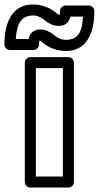

<svg xmlns="http://www.w3.org/2000/svg" viewBox="-116 -822 447 867"><path d="M-96.2 -621.1Q-96.2 -705.6 -63.5 -753.7Q-30.8 -801.8 34.2 -801.8Q54.2 -801.8 73 -796.9Q91.8 -792 104.7 -785.2Q117.7 -778.3 127.7 -771.5Q137.7 -764.6 143.6 -759.8L148.9 -754.9H151.9Q154.8 -757.8 154.8 -772Q154.8 -782.7 162.8 -789.8Q170.9 -796.9 180.2 -796.9H285.2Q295.9 -796.9 303 -789.1Q310.1 -781.2 310.1 -772Q310.1 -687.5 277.8 -639.6Q245.6 -591.8 181.2 -591.8Q160.6 -591.8 141.4 -596.7Q122.1 -601.6 109.1 -608.4Q96.2 -615.2 86.2 -622.3Q76.2 -629.4 70.8 -634.3Q65.4 -639.2 64.9 -639.2H63Q60.1 -636.2 60.1 -621.1Q60.1 -610.4 52.2 -603.3Q44.4 -596.2 35.2 -596.2H-70.8Q-81.5 -596.2 -88.9 -604Q-96.2 -611.8 -96.2 -621.1ZM-44.9 -646H13.2Q19.5 -670.9 34.2 -680.2Q47.4 -689 64.9 -689Q83.5 -689 99.6 -681.6Q115.7 -674.3 125.5 -665.5Q135.3 -656.7 150.1 -649.4Q165 -642.1 181.2 -642.1Q218.3 -642.1 236.8 -665Q255.4 -688 258.8 -747.1H202.1Q196.8 -725.1 182.1 -714.8Q169.9 -705.1 148.9 -705.1Q130.9 -705.1 114.7 -712.4Q98.6 -719.7 88.6 -728.5Q78.6 -737.3 64.2 -744.6Q49.8 -752 34.2 -752Q-2.9 -752 -21.7 -728.5Q-40.5 -705.1 -44.9 -646ZM-3.9 0V-539.1Q-3.9 -549.8 3.9 -556.9Q11.7 -564 21 -564H192.9Q203.6 -564 210.7 -556.2Q217.8 -548.3 217.8 -539.1V0Q217.8 10.7 210 17.8Q202.1 24.9 192.9 24.9H21Q10.3 24.9 3.2 17.1Q-3.9 9.3 -3.9 0ZM45.9 -24.9H168V-514.2H45.9Z"/></svg>

Font: Trueno Bold Outline
Style: Regular
Weight: 700
Width: 6
Designer: Julieta Ulanovsky
Foundry: Julieta Ulanovsky
Version: Version 3.001b | FøM Fix